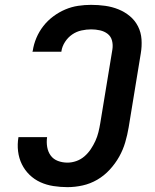

<svg xmlns="http://www.w3.org/2000/svg" viewBox="-20 -763 640 791"><path d="M258 8Q229 8 200 3.5Q171 -1 146 -12.5Q121 -24 101.5 -43Q82 -62 70 -86.5Q58 -111 54.5 -139.5Q51 -168 56 -198H174Q171 -177 174.5 -157Q178 -137 189 -122Q200 -107 218.5 -100Q237 -93 258 -93Q276 -93 294.5 -99.5Q313 -106 328 -119Q343 -132 354 -148.5Q365 -165 373 -182.5Q381 -200 385.5 -218.5Q390 -237 393 -255L443 -559Q446 -578 441.5 -595.5Q437 -613 423.5 -623.5Q410 -634 392 -638Q374 -642 356 -642Q336 -642 315.5 -637.5Q295 -633 277.5 -621Q260 -609 248 -590.5Q236 -572 233 -552Q233 -552 233 -551.5Q233 -551 233 -550H114Q114 -551 114 -552Q114 -553 115 -554Q119 -581 130 -607Q141 -633 158.5 -655.5Q176 -678 199.5 -695.5Q223 -713 249 -724Q275 -735 302 -739Q329 -743 355 -743Q385 -743 413.5 -739Q442 -735 468 -724.5Q494 -714 515 -696.5Q536 -679 548.5 -654.5Q561 -630 563 -601Q565 -572 560 -543L510 -238Q505 -208 496 -177Q487 -146 471 -117.5Q455 -89 432 -64Q409 -39 380.5 -22.5Q352 -6 320.5 1Q289 8 258 8Z"/></svg>

Font: Iosevka SS04 Extended Oblique
Style: Bold
Weight: 700
Width: 7
Italic angle: -9°
Monospace: yes
Designer: Belleve Invis
Foundry: Belleve Invis
Version: Version 19.0.0; ttfautohint (v1.8.4)